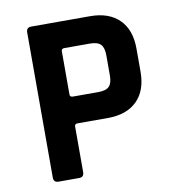

<svg xmlns="http://www.w3.org/2000/svg" viewBox="-74 -713 749 784"><g transform="rotate(-10 300.0 -321.5)"><path d="M192 0H106Q86 0 86 -21V-622Q86 -643 106 -643H350Q428 -643 471 -600.5Q514 -558 514 -480V-384Q514 -306 471 -263.5Q428 -221 350 -221H224Q212 -221 212 -210V-21Q212 0 192 0ZM224 -332H330Q362 -332 375 -345.5Q388 -359 388 -390V-474Q388 -506 375 -519.5Q362 -533 330 -533H224Q212 -533 212 -522V-343Q212 -332 224 -332Z"/></g></svg>

Font: RajdhaniMono
Style: Bold
Weight: 700
Monospace: yes
Designer: Satya Rajpurohit, Jyotish Sonowal
Foundry: Indian Type Foundry
Version: Version 1.201;PS 1.0;hotconv 1.0.78;makeotf.lib2.5.61930; tt